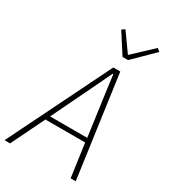

<svg xmlns="http://www.w3.org/2000/svg" viewBox="-242 -1037 1008 1142"><g transform="rotate(30 261.5 -465.5)"><path d="M434 0 402 -228H129L18 0H-20L324 -698H372L469 0ZM359 -548 344 -663H339L284 -548L144 -258H399ZM340 -780 252 -917 273 -931 362 -806 495 -931 515 -915 378 -780Z"/></g></svg>

Font: IBM Plex Sans Cond ExtLt
Style: Italic
Weight: 200
Width: 3
Italic angle: -11°
Designer: Mike Abbink, Paul van der Laan, Pieter van Rosmalen
Foundry: Bold Monday
Version: Version 1.3